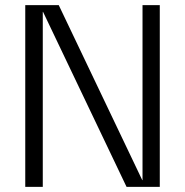

<svg xmlns="http://www.w3.org/2000/svg" viewBox="-20 -725 719 745"><path d="M78 0V-705H208L532 -26H533V-705H600V0H471L147 -679H146V0Z"/></svg>

Font: TikTok Sans 24pt Light
Style: Regular
Weight: 300
Version: Version 4.000